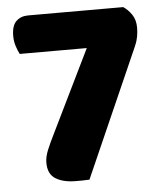

<svg xmlns="http://www.w3.org/2000/svg" viewBox="-48 -649 577 699"><g transform="rotate(-5 241.0 -300.0)"><path d="M428 -608Q445 -597 458.5 -577.5Q472 -558 472 -529Q472 -513 469 -496.5Q466 -480 459 -464L251 7Q237 8 224.5 8Q212 8 201 8Q156 8 128 -9Q100 -26 100 -68Q100 -89 110 -113.5Q120 -138 137 -172L283 -471H38Q32 -482 26 -500Q20 -518 20 -538Q20 -576 37 -592Q54 -608 80 -608Z"/></g></svg>

Font: Baloo Chettan 2 ExtraBold
Style: Regular
Weight: 800
Designer: Maithili Shingre, Unnati Kotecha and Ek Type
Foundry: Ek Type
Version: Version 1.640;hotconv 1.0.111;makeotfexe 2.5.65597; ttfautoh